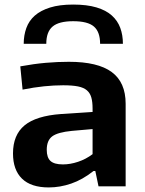

<svg xmlns="http://www.w3.org/2000/svg" viewBox="-20 -817 636 842"><path d="M194 5Q116 5 76.5 -33.5Q37 -72 37 -144Q37 -225 87.5 -267Q138 -309 248 -317L386 -326V-341Q386 -370 380.5 -389.5Q375 -409 361 -421Q347 -433 322 -438Q297 -443 257 -443Q217 -443 173 -438.5Q129 -434 79 -424L69 -526Q129 -537 181 -541.5Q233 -546 282 -546Q409 -546 470 -501Q531 -456 531 -362V0H412L398 -67H390Q342 -29 292.5 -12Q243 5 194 5ZM256 -96Q288 -96 322.5 -107.5Q357 -119 386 -141V-251L295 -243Q233 -237 209 -219Q185 -201 185 -160Q185 -126 201.5 -111Q218 -96 256 -96ZM84 -625Q84 -662 95.5 -694Q107 -726 132.5 -748.5Q158 -771 199.5 -784Q241 -797 301 -797Q361 -797 403 -784.5Q445 -772 470.5 -749Q496 -726 507.5 -694.5Q519 -663 519 -625H419Q419 -677 392 -700.5Q365 -724 301 -724Q238 -724 210.5 -700.5Q183 -677 183 -625Z"/></svg>

Font: Encode Sans Wide
Style: SemiBold
Weight: 600
Designer: Pablo Impallari, Andres Torresi
Foundry: Pablo Impallari, Andres Torresi
Version: Version 1.000; ttfautohint (v1.00) -l 8 -r 50 -G 200 -x 14 -